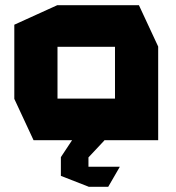

<svg xmlns="http://www.w3.org/2000/svg" viewBox="-20 -539 675 738"><path d="M109 0 35 -159V-444L200 -519H514L588 -360V0H381V1L320 66V102H440V103L396 179H320V178H319L214 137V65L257 0ZM201 -359V-160H422V-359Z"/></svg>

Font: Foldit Thin
Style: Bold
Weight: 700
Version: Version 1.003